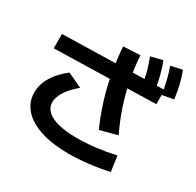

<svg xmlns="http://www.w3.org/2000/svg" viewBox="-179 -1020 1295 1266"><g transform="rotate(30 469.0 -387.5)"><path d="M92 -197.4Q92 -259.2 127.3 -317.6Q162.5 -376 228 -426.3L338.6 -373.7Q284 -328.3 255.5 -284.1Q226.9 -240 226.9 -201Q226.9 -160.9 256.8 -133Q286.6 -105.1 344.1 -90.7Q401.6 -76.4 485.2 -76.4Q554.9 -76.4 629.1 -85.3Q703.3 -94.3 775.1 -110.7L791.4 5.8Q713.6 22.9 635.5 31.8Q557.4 40.7 488.3 40.7Q367.1 40.7 277.5 12Q187.9 -16.7 140 -70.6Q92 -124.5 92 -197.4ZM447.6 -752.3 575.6 -758.9Q581.9 -664.6 599 -576.7Q616.2 -488.9 644.6 -403.5Q673 -318.1 715.2 -229.6L584.5 -195.3Q545.8 -281.2 517.5 -371.9Q489.2 -462.6 472 -558Q454.9 -653.4 447.6 -752.3ZM57.5 -512.6V-621.6L827.7 -640.1V-531.7ZM633.8 -784.3 723.8 -806.3Q741.4 -758.5 753.7 -711.3Q766.1 -664.1 774.4 -608.8L685.4 -590Q678 -643.3 665.5 -689.5Q652.9 -735.7 633.8 -784.3ZM779.8 -797.2 866.2 -816.2Q884.3 -769.7 895.6 -722Q906.9 -674.3 914.1 -617.6L826.8 -601.9Q819.8 -656 808.6 -702.3Q797.3 -748.5 779.8 -797.2Z"/></g></svg>

Font: Pretendard JP Variable
Style: Regular
Weight: 400
Designer: Base glyphs from Inter by Rasmus Andersson; Hangul glyphs from Noto Sans CJK(Source Han Sans) by Jang Soo-young and Kang
Foundry: Kil Hyung-jin
Version: Version 1.307;Glyphs 3.2 (3192)